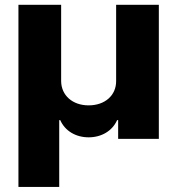

<svg xmlns="http://www.w3.org/2000/svg" viewBox="-20 -565 721 781"><path d="M55 195.3H220.9V-76.3H225.1C244.3 -32.7 288 -6.4 340.6 -6.4C393.1 -6.4 437.1 -32.7 456.3 -76.3H460.6V0H626.1V-545.5H452.4V-235.4C452.8 -177.2 407 -136.4 340.6 -136.4C274.9 -136.4 229 -177.2 228.7 -235.4V-545.5H55Z"/></svg>

Font: TID UI Extra Bold
Style: Regular
Weight: 800
Designer: The TID Project Authors
Foundry: Bakken & Bæck
Version: Version 1.001;hotconv 1.0.109;makeotfexe 2.5.65596